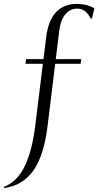

<svg xmlns="http://www.w3.org/2000/svg" viewBox="-73 -734 508 981"><path d="M106 -83 146 -408H57L60 -432H149L163 -544Q184 -714 321 -714Q342 -714 363.5 -709.5Q385 -705 409 -692L397 -639H391Q373 -671 356.5 -680.5Q340 -690 321 -690Q285 -690 260.5 -660.5Q236 -631 229 -572L212 -432H342L339 -408H209L170 -90Q152 59 98.5 136Q45 213 -51 227L-53 221Q15 194 52.5 117Q90 40 106 -83Z"/></svg>

Font: Aboreto
Style: Regular
Weight: 400
Designer: Dominik Jáger
Foundry: Dominik Jáger
Version: Version 1.001; ttfautohint (v1.8.4.7-5d5b)